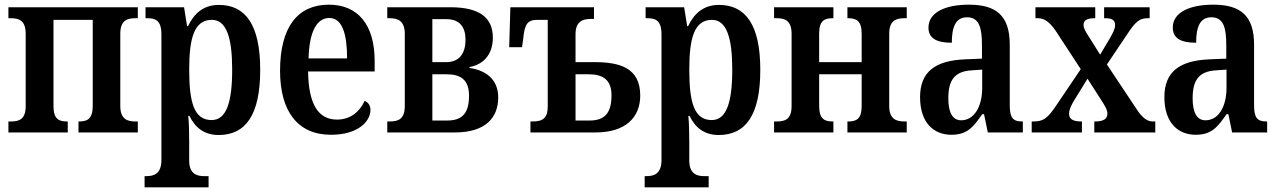

<svg xmlns="http://www.w3.org/2000/svg" viewBox="-20 -567 5475 822"><path d="M16 0H270V-47H267C233 -47 209 -56 209 -113V-482H377V-113C377 -56 352 -47 318 -47H316V0H570V-47H559C524 -47 495 -58 495 -113V-423C495 -479 524 -489 559 -489H570V-536H16V-489H27C62 -489 90 -479 90 -422V-113C90 -56 62 -47 27 -47H16Z M599 235H873V187H853C825 187 790 179 790 121V43C790 4 789 -41 786 -71H791C815 -21 854 11 916 11C1032 11 1094 -75 1094 -268C1094 -461 1031 -546 917 -546C850 -546 810 -508 785 -455H781L768 -536H603V-489H611C645 -489 671 -480 671 -420V119C671 179 636 187 608 187H599ZM886 -53C811 -53 790 -128 790 -269C790 -403 811 -482 887 -482C949 -482 974 -407 974 -269C974 -128 949 -53 886 -53Z M1397 10C1515 10 1566 -49 1566 -96C1566 -117 1555 -130 1541 -135C1521 -91 1482 -55 1423 -55C1344 -55 1301 -118 1299 -261H1584V-306C1584 -464 1510 -547 1388 -547C1255 -547 1179 -452 1179 -264C1179 -90 1255 10 1397 10ZM1301 -317C1304 -429 1335 -490 1390 -490C1445 -490 1466 -422 1466 -317Z M1638 0H1928C2055 0 2113 -60 2113 -150C2113 -230 2056 -267 1990 -276V-280C2046 -290 2090 -330 2090 -406C2090 -490 2035 -536 1908 -536H1638V-489H1649C1683 -489 1713 -478 1713 -422V-113C1713 -56 1684 -47 1649 -47H1638ZM1831 -301V-485H1891C1949 -485 1973 -450 1973 -397C1973 -340 1948 -301 1890 -301ZM1831 -51V-249H1891C1951 -249 1988 -227 1988 -157C1988 -81 1958 -51 1894 -51Z M2251 0H2530C2658 0 2721 -64 2721 -158C2721 -278 2631 -301 2525 -301H2444V-420C2444 -472 2470 -486 2511 -486H2523V-536H2165L2160 -365H2215L2220 -401C2226 -464 2238 -482 2281 -482H2325V-112C2325 -63 2306 -47 2261 -47H2251ZM2444 -51V-249H2500C2562 -249 2598 -225 2598 -159C2598 -82 2568 -51 2504 -51Z M2740 235H3014V187H2994C2966 187 2931 179 2931 121V43C2931 4 2930 -41 2927 -71H2932C2956 -21 2995 11 3057 11C3173 11 3235 -75 3235 -268C3235 -461 3172 -546 3058 -546C2991 -546 2951 -508 2926 -455H2922L2909 -536H2744V-489H2752C2786 -489 2812 -480 2812 -420V119C2812 179 2777 187 2749 187H2740ZM3027 -53C2952 -53 2931 -128 2931 -269C2931 -403 2952 -482 3028 -482C3090 -482 3115 -407 3115 -269C3115 -128 3090 -53 3027 -53Z M3294 0H3548V-47H3545C3512 -47 3487 -56 3487 -113V-249H3669V-113C3669 -56 3645 -47 3611 -47H3608V0H3862V-47H3852C3816 -47 3787 -58 3787 -113V-423C3787 -479 3816 -489 3852 -489H3862V-536H3608V-489H3611C3645 -489 3669 -479 3669 -423V-301H3487V-423C3487 -479 3510 -489 3545 -489H3548V-536H3294V-489H3306C3340 -489 3369 -479 3369 -423V-113C3369 -56 3341 -47 3306 -47H3294Z M4053 10C4121 10 4147 -23 4185 -78H4193L4209 0H4359V-47H4356C4316 -47 4303 -63 4303 -118V-376C4303 -501 4244 -547 4128 -547C4029 -547 3955 -515 3955 -449C3955 -404 3988 -384 4055 -384C4055 -449 4070 -493 4120 -493C4173 -493 4184 -447 4184 -373V-316L4113 -313C3983 -308 3919 -259 3919 -151C3919 -41 3978 10 4053 10ZM4095 -52C4057 -52 4040 -87 4040 -146C4040 -222 4065 -262 4142 -266L4185 -269V-191C4185 -109 4150 -52 4095 -52Z M4397 0H4612V-47H4610C4572 -47 4557 -58 4557 -80C4557 -99 4567 -117 4578 -136L4636 -230L4688 -149C4715 -108 4721 -95 4721 -80C4721 -58 4704 -47 4669 -47H4665V0H4926V-47H4915C4893 -47 4871 -61 4846 -100L4719 -291L4809 -425C4844 -478 4861 -489 4895 -489H4902V-536H4707V-489H4710C4736 -489 4754 -484 4754 -460C4754 -442 4744 -425 4731 -402L4690 -333L4639 -414C4626 -435 4619 -446 4619 -460C4619 -476 4628 -489 4666 -489H4669V-536H4413V-489H4424C4452 -489 4475 -471 4499 -436L4607 -271L4499 -111C4464 -60 4446 -47 4405 -47H4397Z M5099 10C5167 10 5193 -23 5231 -78H5239L5255 0H5405V-47H5402C5362 -47 5349 -63 5349 -118V-376C5349 -501 5290 -547 5174 -547C5075 -547 5001 -515 5001 -449C5001 -404 5034 -384 5101 -384C5101 -449 5116 -493 5166 -493C5219 -493 5230 -447 5230 -373V-316L5159 -313C5029 -308 4965 -259 4965 -151C4965 -41 5024 10 5099 10ZM5141 -52C5103 -52 5086 -87 5086 -146C5086 -222 5111 -262 5188 -266L5231 -269V-191C5231 -109 5196 -52 5141 -52Z"/></svg>

Font: Noto Serif Condensed Semi
Style: Regular
Weight: 600
Width: 3
Designer: Monotype Design Team
Foundry: Monotype Imaging Inc.
Version: Version 1.002